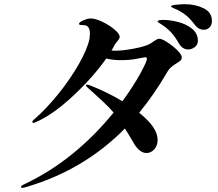

<svg xmlns="http://www.w3.org/2000/svg" viewBox="-20 -862 1040 916"><path d="M991 -762Q991 -742 979.5 -731Q968 -720 953 -720Q928 -720 910 -743Q889 -771 870.5 -786.5Q852 -802 827 -815Q820 -818 808 -823Q796 -828 796 -832Q796 -837 821 -839.5Q846 -842 862 -842Q912 -842 951.5 -822.5Q991 -803 991 -762ZM847 -590Q847 -579 842 -574Q837 -569 824 -561Q809 -552 797.5 -542.5Q786 -533 776 -515Q716 -412 644 -324Q732 -254 732 -195Q732 -167 716 -149.5Q700 -132 679 -132Q646 -132 618 -179Q597 -216 576 -249Q381 -51 106 30Q94 34 87 34Q80 34 80 29Q80 24 100 15Q337 -98 522 -325Q499 -352 466.5 -382Q434 -412 396 -446Q390 -451 390 -454Q390 -458 395 -458Q400 -458 406 -456Q489 -424 564 -379Q616 -450 648.5 -509.5Q681 -569 681 -581Q681 -589 672 -589Q665 -588 632 -581.5Q599 -575 559 -575Q515 -575 487 -583Q423 -492 326.5 -402.5Q230 -313 150 -279Q146 -276 140 -276Q134 -276 134 -280Q134 -286 147 -296Q201 -343 258 -413.5Q315 -484 356 -556Q397 -628 407 -677Q409 -693 409 -701Q409 -739 383 -742Q379 -742 368 -742.5Q357 -743 357 -748Q357 -756 378 -765Q399 -774 413 -774Q435 -774 468.5 -758Q502 -742 526.5 -721Q551 -700 551 -686Q551 -678 541 -666.5Q531 -655 528 -650Q524 -641 512 -621Q517 -620 527 -620Q564 -620 613 -629Q662 -638 685 -648Q696 -652 712 -664Q719 -669 726 -673Q733 -677 740 -677Q753 -677 779 -660Q805 -643 826 -622Q847 -601 847 -590ZM924 -668Q924 -648 909 -637Q894 -626 878 -626Q865 -626 853.5 -633Q842 -640 834 -654Q817 -684 799 -704.5Q781 -725 754 -743Q747 -748 739.5 -752.5Q732 -757 732 -760Q732 -767 760 -767Q790 -767 828.5 -757.5Q867 -748 895.5 -725.5Q924 -703 924 -668Z"/></svg>

Font: Shippori Mincho
Style: Bold
Weight: 700
Designer: FONTDASU
Foundry: FONTDASU / Google Inc. / but / Adobe
Version: Version 3.110; ttfautohint (v1.8.3)